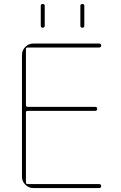

<svg xmlns="http://www.w3.org/2000/svg" viewBox="-20 -950 612 970"><path d="M386 -820V-920Q386 -930 396 -930Q406 -930 406 -920V-820Q406 -810 396 -810Q386 -810 386 -820ZM186 -820V-920Q186 -930 196 -930Q206 -930 206 -920V-820Q206 -810 196 -810Q186 -810 186 -820ZM148 0Q125 0 108 -17Q91 -34 91 -57V-673Q91 -696 108 -713Q125 -730 148 -730H481Q491 -730 491 -720Q491 -710 481 -710H120Q111 -710 111 -702V-419Q111 -410 120 -410H461Q471 -410 471 -400Q471 -390 461 -390H120Q111 -390 111 -382V-29Q111 -20 120 -20H481Q491 -20 491 -10Q491 0 481 0Z"/></svg>

Font: Rounded Mplus 1c Thin
Style: Regular
Weight: 250
Version: Version 1.059.20150529